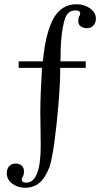

<svg xmlns="http://www.w3.org/2000/svg" viewBox="-20 -726 483 905"><path d="M182 -437Q195 -573 232.5 -639.5Q270 -706 341 -706Q359 -706 375 -701Q391 -696 404 -687Q417 -678 424.5 -665.5Q432 -653 432 -638Q432 -619 420.5 -606Q409 -593 390 -593Q375 -593 362 -601Q349 -609 349 -626Q349 -644 353.5 -649.5Q358 -655 358 -665Q358 -670 352 -673.5Q346 -677 337 -677Q310 -677 297 -659Q287 -645 280.5 -618Q274 -591 270.5 -558.5Q267 -526 266 -493.5Q265 -461 265 -437H384V-406H264Q264 -367 261.5 -321Q259 -275 255 -228Q251 -181 246 -135Q241 -89 235.5 -50Q230 -11 224 18.5Q218 48 213 62Q193 113 165.5 136Q138 159 98 159Q63 159 37.5 139.5Q12 120 12 90Q12 70 23 57.5Q34 45 54 45Q71 45 82 54.5Q93 64 93 81Q93 88 92 94Q91 100 87 108Q82 117 82 122Q84 135 103 135Q172 135 172 -39Q172 -55 171.5 -76.5Q171 -98 171 -119.5Q171 -141 170.5 -159.5Q170 -178 170 -188Q170 -238 172 -289Q174 -340 178 -406H68V-437Z"/></svg>

Font: STIXGeneralUnicodeRegular
Style: Regular
Weight: 400
Designer: MicroPress Inc., with final additions and corrections provided by Coen Hoffman, Elsevier (retired)
Version: Version 1.1.0